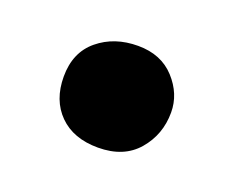

<svg xmlns="http://www.w3.org/2000/svg" viewBox="-50 -539 427 351"><g transform="rotate(20 163.5 -363.0)"><path d="M163 -263Q115 -263 87.5 -290.5Q60 -318 60 -364Q60 -411 91.5 -437Q123 -463 169 -463Q214 -463 240.5 -434Q267 -405 267 -369Q267 -326 240 -294.5Q213 -263 163 -263Z"/></g></svg>

Font: Vollkorn Black
Style: Regular
Weight: 900
Designer: Friedrich Althausen
Foundry: Friedrich Althausen
Version: Version 5.000